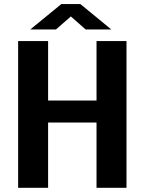

<svg xmlns="http://www.w3.org/2000/svg" viewBox="-20 -896 690 916"><path d="M66.5 0V-700H209.5V-416.5H440.5V-700H583.5V0H440.5V-311.5H209.5V0ZM124.5 -755.5 272.5 -876.5H363.5L511 -755.5H388.5L318 -817.5L247 -755.5Z"/></svg>

Font: Trispace SemiBold
Style: Regular
Weight: 600
Designer: Tyler Finck
Foundry: Etcetera Type Company
Version: Version 1.210; ttfautohint (v1.8.3)